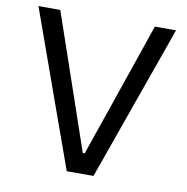

<svg xmlns="http://www.w3.org/2000/svg" viewBox="-80 -790 847 868"><g transform="rotate(10 343.5 -356.5)"><path d="M282.6 0Q263.5 -53.5 241.9 -114.1Q220.2 -174.7 201.6 -226L121.5 -449.7Q107.8 -487.9 91.7 -532.8Q75.6 -577.6 59.1 -624Q42.5 -670.3 27.2 -713H127.3Q153.6 -636.5 183.5 -549.4Q213.4 -462.4 239.6 -386L339.8 -93.7H348.6L449.8 -387.7Q476.5 -465.5 505.5 -549.5Q534.4 -633.5 561.5 -713H658.7Q643.6 -670.2 627.3 -624.3Q611.1 -578.4 595.2 -533.8Q579.2 -489.1 565.5 -450.4L485.5 -225.3Q467.1 -173.6 446.1 -114Q425.1 -54.5 405.5 0Z"/></g></svg>

Font: Commissioner Thin
Style: Regular
Weight: 100
Designer: Kostas Bartsokas
Foundry: Kostas Bartsokas
Version: Version 1.001;gftools[0.9.23]